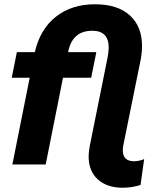

<svg xmlns="http://www.w3.org/2000/svg" viewBox="-20 -770 756 899"><path d="M655 -25 638 96Q598 109 554 109Q481 109 438 70Q395 31 395 -38Q395 -57 400 -85L484 -502Q489 -530 489 -547Q489 -626 412 -626Q318 -626 299 -526H431L407 -406H275L194 0H38L119 -406H35L59 -526H143Q168 -634 242 -692Q316 -750 424 -750Q531 -750 588 -698Q645 -646 645 -555Q645 -525 639 -492L557 -88Q555 -80 555 -66Q555 -15 608 -15Q631 -15 655 -25Z"/></svg>

Font: Montserrat Alternates
Style: Bold Italic
Weight: 700
Italic angle: -11.3°
Designer: Julieta Ulanovsky
Foundry: Julieta Ulanovsky
Version: Version 7.200